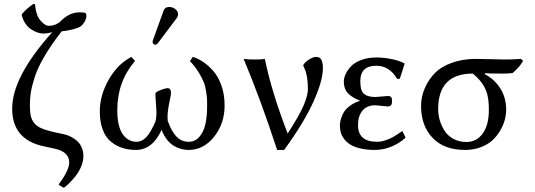

<svg xmlns="http://www.w3.org/2000/svg" viewBox="-20 -718 2599 932"><path d="M184.1 -9.8Q39.1 -44.4 39.1 -190.9Q39.1 -345.2 233.9 -562Q210.9 -555.2 189.9 -555.2Q177.2 -555.2 161.9 -560.3Q146.5 -565.4 130.6 -575.9Q114.7 -586.4 102.3 -605.2Q89.8 -624 85 -647.9Q109.4 -677.2 141.1 -698.2H149.9Q153.3 -660.2 164.1 -637.2Q170.9 -622.1 187 -607.4Q203.1 -592.8 215.8 -592.8Q231.9 -592.8 242.2 -596.2Q252.4 -599.6 268.1 -608.9Q314 -658.2 365.2 -658.2Q386.7 -658.2 393.1 -655.5Q399.4 -652.8 399.4 -640.1Q399.4 -627 388.2 -608.6Q377 -590.3 359.4 -583.5Q325.7 -570.8 279.3 -565.9Q229.5 -502 196.5 -446Q163.6 -390.1 149.2 -345.7Q134.8 -301.3 129.9 -270.8Q125 -240.2 125 -207Q125 -177.2 128.7 -158.7Q132.3 -140.1 143.3 -124.3Q154.3 -108.4 174.6 -98.4Q194.8 -88.4 228 -80.1Q233.9 -78.6 253.4 -74.2L284.2 -67.9Q298.3 -64.9 311 -60.1Q323.7 -55.2 337.6 -46.4Q351.6 -37.6 361.6 -26.4Q371.6 -15.1 378.2 1.7Q384.8 18.6 384.8 39.1Q384.8 65.9 372.6 93.5Q360.4 121.1 342.5 142.1Q324.7 163.1 311.8 175.3Q298.8 187.5 290 193.8L268.1 181.2L265.1 176.8Q315.9 108.4 315.9 70.8Q315.9 21 251 4.9Q242.2 2.9 219.7 -2Q196.3 -6.8 184.1 -9.8Z M802.2 -684.1Q817.9 -684.1 831.1 -673.8Q844.2 -663.6 844.2 -648.9Q844.2 -638.2 838.4 -630.9L746.6 -508.8Q740.7 -501 734.4 -501Q728.5 -501 724.6 -504.9Q720.7 -508.8 720.7 -514.2Q720.7 -518.1 722.7 -523.9L774.4 -667Q780.3 -684.1 802.2 -684.1ZM1070.3 -206.1Q1070.3 -118.2 1019.3 -54.2Q968.3 9.8 895.5 9.8Q877.9 9.8 860.8 5.4Q843.8 1 825.4 -9.3Q807.1 -19.5 791 -39.6Q774.9 -59.6 764.6 -87.9Q720.2 9.8 639.6 9.8Q605 9.8 575.2 0.5Q545.4 -8.8 519.8 -29.1Q494.1 -49.3 479.2 -87.2Q464.4 -125 464.4 -176.8Q464.4 -254.4 507.1 -330.3Q549.8 -406.2 617.7 -441.9L635.3 -421.9Q549.3 -321.8 549.3 -184.1Q549.3 -105 575.2 -67.4Q601.1 -29.8 642.6 -29.8Q668.9 -29.8 690.2 -52.2Q711.4 -74.7 734.4 -127.9Q738.8 -143.1 739.3 -161.6Q739.7 -180.2 738 -200Q736.3 -219.7 736.3 -224.1Q736.3 -229 735.4 -239Q734.4 -249 734.4 -256.6Q734.4 -264.2 736.3 -269Q747.1 -276.4 765.4 -283.2Q783.7 -290 793.5 -290Q814.5 -290 808.6 -252.9Q808.6 -252.4 802.5 -223.1Q796.4 -193.8 794.2 -171.4Q792 -148.9 794.4 -130.9Q813 -78.6 837.4 -54.2Q861.8 -29.8 895.5 -29.8Q926.8 -29.8 947.5 -53.5Q968.3 -77.1 976.8 -114.7Q985.4 -152.3 985.4 -203.1Q985.4 -225.6 985.1 -235.6Q984.9 -245.6 980.7 -272.9Q976.6 -300.3 968.8 -320.1Q960.9 -339.8 943.8 -367.7Q926.8 -395.5 902.3 -420.9L915.5 -441.9Q940.9 -434.6 966.3 -417.5Q991.7 -400.4 1015.9 -372.8Q1040 -345.2 1055.2 -301.8Q1070.3 -258.3 1070.3 -206.1Z M1376.5 -69.8Q1434.6 -160.2 1454.6 -207.8Q1474.6 -255.4 1474.6 -286.1Q1474.6 -316.9 1470.7 -340.3Q1466.8 -363.8 1463.4 -372.6Q1460 -381.3 1451.7 -400.9Q1458.5 -415.5 1479.5 -428.7Q1500.5 -441.9 1513.2 -441.9Q1533.2 -441.9 1540.3 -427.2Q1547.4 -412.6 1547.4 -387.2Q1547.4 -326.2 1501.7 -224.9Q1456.1 -123.5 1359.4 9.8H1325.2Q1244.6 -237.3 1162.6 -432.1Q1178.7 -429.2 1215.3 -429.2Q1252.4 -429.2 1265.6 -432.1Q1298.3 -271.5 1376.5 -69.8Z M1806.2 -398.9Q1729 -398.9 1729 -324.2Q1729 -276.9 1747.1 -262Q1765.1 -247.1 1802.7 -247.1L1832 -249.5Q1861.3 -252 1863.8 -252Q1872.6 -252 1877 -247.8Q1881.3 -243.7 1882.1 -239.5Q1882.8 -235.4 1882.8 -227.1Q1882.8 -219.2 1881.8 -214.6Q1880.9 -210 1876.2 -205.6Q1871.6 -201.2 1862.8 -201.2Q1858.9 -201.2 1832.5 -204.1Q1806.2 -207 1801.8 -207Q1760.7 -207 1739.3 -180.7Q1717.8 -154.3 1717.8 -110.8Q1717.8 -29.8 1810.1 -29.8Q1832 -29.8 1855.5 -38.3Q1878.9 -46.9 1893.1 -55.7Q1907.2 -64.5 1933.1 -82L1948.7 -49.8Q1920.9 -23.9 1881.8 -7.1Q1842.8 9.8 1798.8 9.8Q1759.3 9.8 1728.8 2.4Q1698.2 -4.9 1679.9 -16.6Q1661.6 -28.3 1649.9 -44.2Q1638.2 -60.1 1634 -75.4Q1629.9 -90.8 1629.9 -107.9Q1629.9 -120.1 1632.8 -133.1Q1635.7 -146 1644.5 -165Q1653.3 -184.1 1674.8 -201.4Q1696.3 -218.8 1728 -229Q1688.5 -244.6 1668.7 -265.6Q1648.9 -286.6 1648.9 -321.8Q1648.9 -338.4 1657.2 -357.2Q1665.5 -376 1682.9 -395Q1700.2 -414.1 1732.7 -426.5Q1765.1 -439 1807.1 -439Q1844.2 -439 1881.3 -431.2Q1918.5 -423.3 1941.9 -411.1L1943.8 -408.2L1920.9 -335.9L1907.7 -335Q1870.6 -398.9 1806.2 -398.9Z M2468.8 -363.8Q2453.6 -360.8 2421.9 -360.8Q2350.1 -360.8 2335 -362.8L2333 -357.9Q2379.9 -334 2408.4 -289.1Q2437 -244.1 2437 -186Q2437 -162.1 2430.4 -136.7Q2423.8 -111.3 2408.4 -84.7Q2393.1 -58.1 2370.8 -37.4Q2348.6 -16.6 2313.7 -3.4Q2278.8 9.8 2236.8 9.8Q2135.7 9.8 2079.8 -48.8Q2023.9 -107.4 2023.9 -204.1Q2023.9 -249 2042.7 -291.5Q2061.5 -334 2093.8 -366.2Q2122.1 -394.5 2173.8 -413.3Q2225.6 -432.1 2290 -432.1Q2314 -432.1 2360.8 -430.7Q2407.7 -429.2 2431.6 -429.2Q2470.2 -429.2 2508.8 -432.1L2519 -422.9Q2504.9 -395 2468.8 -363.8ZM2243.7 -28.8Q2293 -28.8 2323 -69.6Q2353 -110.4 2353 -185.1Q2353 -231.9 2344.7 -262.2Q2336.4 -292.5 2316.9 -317.9Q2300.3 -340.3 2274.9 -360.8Q2106.9 -360.8 2106.9 -188Q2106.9 -161.1 2114.7 -134.3Q2122.6 -107.4 2137.9 -83.3Q2153.3 -59.1 2180.9 -43.9Q2208.5 -28.8 2243.7 -28.8Z"/></svg>

Font: Linux Biolinum G
Style: Regular
Weight: 400
Designer: Philipp H. Poll
Foundry: Philipp H. Poll
Version: Version 1.1.0 ; ttfautohint (v1.6)